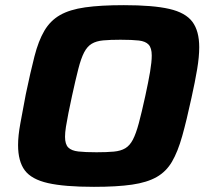

<svg xmlns="http://www.w3.org/2000/svg" viewBox="-20 -716 811 744"><path d="M344 8Q230 8 166 -6.5Q102 -21 76 -56Q50 -91 50 -154Q50 -190 59 -238.5Q68 -287 80 -351Q98 -437 113.5 -497.5Q129 -558 152 -597Q175 -636 212.5 -657.5Q250 -679 310 -687.5Q370 -696 460 -696Q573 -696 636 -681.5Q699 -667 725.5 -631.5Q752 -596 752 -533Q752 -496 744 -448Q736 -400 722 -337Q703 -249 686 -188.5Q669 -128 646.5 -89.5Q624 -51 587 -30Q550 -9 491.5 -0.5Q433 8 344 8ZM354 -126Q394 -126 421 -128.5Q448 -131 465.5 -141.5Q483 -152 495 -175Q507 -198 518 -239Q529 -280 543 -344Q555 -399 561.5 -437.5Q568 -476 568 -501Q568 -530 556 -543Q544 -556 518 -559Q492 -562 447 -562Q407 -562 380 -559.5Q353 -557 335.5 -546.5Q318 -536 306 -513Q294 -490 283.5 -449Q273 -408 259 -344Q251 -307 245 -277Q239 -247 235.5 -224.5Q232 -202 232 -186Q232 -157 244.5 -144.5Q257 -132 283.5 -129Q310 -126 354 -126Z"/></svg>

Font: Saira SemiExpanded
Style: Bold Italic
Weight: 700
Width: 6
Italic angle: -12°
Designer: Hector Gatti with collaboration of the Omnibus-Type team
Foundry: Omnibus-Type
Version: Version 1.101